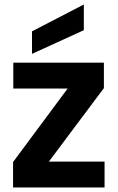

<svg xmlns="http://www.w3.org/2000/svg" viewBox="-20 -832 523 852"><path d="M441 -441 197 -115H444V0H38V-113L280 -439H39V-554H441ZM352 -812V-698L122 -593V-693Z"/></svg>

Font: SVN-Poppins SemiBold
Style: Regular
Weight: 600
Designer: Ninad Kale (Devanagari), Jonny Pinhorn (Latin)
Foundry: Indian Type Foundry
Version: Version 3.002 2017